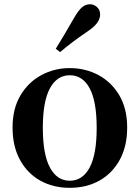

<svg xmlns="http://www.w3.org/2000/svg" viewBox="-20 -875 663 911"><path d="M311 16.2Q231.7 16.2 170.5 -18.3Q109.3 -52.8 74.5 -117Q39.6 -181.2 39.6 -269.8Q39.6 -359.1 76.8 -422Q114 -484.9 175.9 -518.4Q237.8 -551.9 311 -551.9Q385.1 -551.9 447.1 -518.8Q509 -485.6 546.2 -422.7Q583.4 -359.8 583.4 -269.8Q583.4 -180.5 548 -116.3Q512.6 -52 451.4 -17.9Q390.2 16.2 311 16.2ZM311 -17.5Q372 -17.5 405.4 -80.1Q438.7 -142.6 438.7 -268.1Q438.7 -394.2 405.4 -456.1Q372 -518 311 -518Q250.7 -518 217 -456.1Q183.2 -394.2 183.2 -268.1Q183.2 -142.6 217 -80.1Q250.7 -17.5 311 -17.5ZM244.6 -643.7Q264 -675.4 284.7 -709.7Q305.3 -743.9 334.2 -794.7Q352.5 -826.1 369.2 -840.5Q385.9 -854.8 407.4 -854.8Q425 -854.8 440.1 -841.6Q455.1 -828.4 455.1 -805.7Q455.1 -786.2 440.9 -766.5Q426.7 -746.8 395.1 -725.6Q350.3 -695.3 320.6 -672.4Q290.9 -649.6 265.2 -627.8Z"/></svg>

Font: Early Summer Mincho VF
Style: Regular
Weight: 250
Designer: GuiWonder
Version: Version 1.002